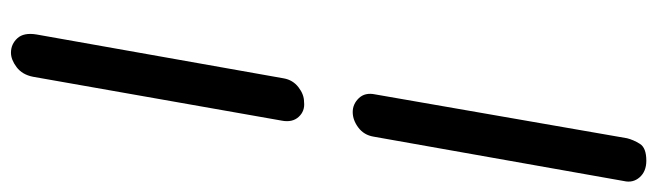

<svg xmlns="http://www.w3.org/2000/svg" viewBox="-466 -418 1228 359"><g transform="rotate(-90 148.5 -238.0)"><path d="M152 -151 70 320Q67 332 59.5 344Q52 356 28 356Q8 356 -3 343.5Q-14 331 -10 314L73 -154Q76 -172 90 -182.5Q104 -193 119 -193Q134 -193 145 -181.5Q156 -170 152 -151ZM264 -784 182 -322Q179 -305 165.5 -294.5Q152 -284 138 -284Q121 -282 110 -294Q99 -306 103 -326L185 -791Q189 -811 203 -821.5Q217 -832 230 -832Q246 -832 257 -820Q268 -808 264 -784Z"/></g></svg>

Font: Edu QLD Beginner Medium
Style: Regular
Weight: 500
Designer: Tina and Corey Anderson
Foundry: Google for Education
Version: Version 1.003